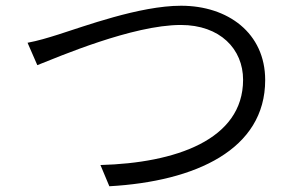

<svg xmlns="http://www.w3.org/2000/svg" viewBox="-20 -666 1040 669"><path d="M76 -517 110 -439C184 -468 442 -579 610 -579C747 -579 827 -495 827 -388C827 -178 590 -98 330 -91L361 -17C662 -34 904 -145 904 -387C904 -551 774 -646 611 -646C466 -646 270 -573 184 -546C146 -534 113 -524 76 -517Z"/></svg>

Font: Noto Sans CJK HK DemiLight
Style: Regular
Weight: 350
Designer: Ryoko NISHIZUKA 西塚涼子 (kana, bopomofo & ideographs); Paul D. Hunt (Latin, Greek & Cyrillic); Sandoll Communications 산돌커뮤니
Foundry: Adobe
Version: Version 2.004;hotconv 1.0.118;makeotfexe 2.5.65603